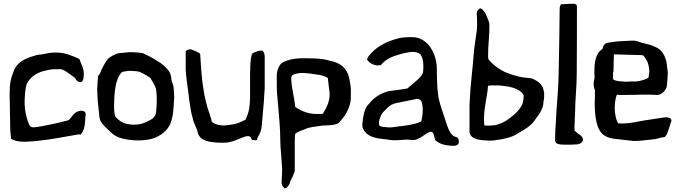

<svg xmlns="http://www.w3.org/2000/svg" viewBox="-20 -767 3669 1035"><path d="M32 -247 33 -200 35 -83C35 -66 36 -48 39 -30L40 -18C56 -9 84 -2 110 -3H118L133 -4C148 -4 166 -6 184 -8C265 -16 327 -30 400 -42H416C428 -57 436 -78 438 -104L442 -154C441 -162 432 -170 423 -170C407 -171 392 -165 384 -157L376 -150L354 -123C351 -121 349 -120 346 -118C314 -110 291 -104 262 -98C235 -93 194 -83 166 -81H155C144 -81 139 -91 135 -101C119 -141 109 -187 114 -248C116 -279 119 -302 125 -316C141 -348 173 -375 223 -386C240 -390 255 -394 278 -394H304C322 -393 339 -380 350 -372C359 -365 374 -355 384 -347C390 -335 399 -324 415 -324C423 -324 430 -337 431 -353C434 -376 430 -399 420 -418C416 -428 412 -437 410 -445C405 -453 383 -460 365 -467C341 -477 315 -484 279 -484C250 -484 227 -478 202 -473C190 -473 174 -470 165 -466C115 -453 69 -430 53 -381C39 -348 32 -318 32 -269Z M504 -289C504 -273 505 -257 506 -239L507 -222L514 -155C515 -148 515 -142 516 -135C521 -104 544 -86 566 -65C582 -48 600 -33 624 -25C683 -5 782 -2 835 -34C863 -49 883 -70 894 -91C901 -106 910 -133 913 -159C916 -187 918 -216 919 -246C919 -258 918 -274 916 -294C915 -305 909 -321 904 -336C904 -355 899 -372 889 -386C873 -406 856 -422 832 -436C819 -444 793 -460 774 -469C763 -472 755 -481 741 -482C723 -484 699 -486 680 -486C663 -484 652 -484 631 -481C625 -481 619 -480 614 -479C595 -472 579 -464 563 -451C547 -432 532 -404 517 -367L509 -358C507 -340 505 -317 504 -289ZM595 -187C595 -203 595 -219 596 -235C599 -304 612 -351 634 -375C636 -376 637 -378 639 -379C643 -380 650 -382 658 -383C674 -387 698 -384 717 -383C719 -383 720 -382 722 -382C740 -380 767 -362 784 -351C788 -349 790 -347 792 -345C801 -328 816 -306 820 -291C824 -273 825 -252 825 -229C825 -208 824 -188 822 -169C819 -131 801 -125 763 -107C727 -90 671 -91 636 -109C626 -115 610 -129 601 -138C597 -154 595 -170 595 -187Z M981 -391C983 -355 990 -307 995 -271C997 -255 999 -243 999 -235C1005 -196 1009 -160 1020 -126C1024 -101 1042 -76 1046 -52C1059 -6 1109 -1 1157 2C1169 2 1182 3 1194 2C1256 1 1317 -56 1334 -23C1334 -11 1344 -11 1359 -11C1364 -11 1367 -13 1367 -22C1368 -24 1370 -27 1371 -29C1381 -45 1389 -67 1391 -88C1395 -134 1399 -181 1403 -227L1404 -248L1407 -292V-311C1408 -323 1406 -330 1407 -341V-460C1407 -475 1403 -490 1392 -495C1371 -494 1351 -486 1338 -477C1337 -470 1333 -457 1332 -450C1332 -443 1329 -422 1329 -409C1329 -395 1329 -383 1328 -373V-237C1327 -217 1326 -198 1323 -180C1319 -159 1312 -140 1304 -122C1282 -112 1260 -99 1231 -96C1214 -93 1197 -90 1177 -91C1163 -92 1151 -95 1140 -99C1135 -102 1125 -106 1121 -113C1120 -123 1117 -132 1114 -139C1113 -141 1112 -144 1112 -147C1076 -242 1066 -349 1059 -476C1052 -486 1025 -495 1012 -500C1001 -504 988 -498 981 -491Z M1472 -335C1472 -318 1472 -293 1473 -268C1475 -248 1477 -229 1478 -212C1483 -149 1491 -79 1491 -10L1492 21L1498 101C1499 114 1500 128 1501 142C1501 158 1500 175 1499 192C1499 199 1498 206 1498 213C1497 227 1504 240 1511 245C1516 255 1532 242 1541 224C1543 219 1545 213 1546 208C1555 191 1564 172 1568 159C1568 156 1568 154 1569 151C1570 101 1568 48 1569 -3C1569 -15 1570 -27 1570 -39C1571 -42 1572 -46 1573 -48C1587 -56 1604 -64 1625 -71C1645 -81 1676 -84 1709 -89C1719 -90 1729 -91 1739 -91C1764 -92 1786 -93 1804 -103C1813 -109 1827 -131 1838 -143C1852 -166 1875 -206 1871 -254C1874 -290 1868 -319 1862 -348C1849 -401 1815 -429 1756 -440C1714 -454 1650 -453 1600 -453C1556 -451 1527 -443 1499 -428C1482 -411 1472 -387 1472 -358ZM1550 -340V-351C1555 -366 1569 -369 1595 -373C1616 -375 1645 -372 1682 -366C1705 -364 1732 -357 1747 -347L1753 -296C1754 -291 1755 -285 1755 -280C1765 -229 1737 -179 1719 -153H1701C1646 -149 1605 -168 1571 -191V-197C1566 -246 1552 -288 1550 -340Z M1933 -95C1933 -82 1937 -69 1947 -57C1970 -29 2005 -22 2048 -17C2069 -17 2082 -9 2117 -11C2140 -11 2168 -17 2192 -13C2198 -12 2204 -12 2210 -12C2256 -16 2300 -81 2316 -47C2323 -32 2321 -11 2333 -6C2351 7 2368 15 2404 18C2408 18 2414 19 2420 19C2437 20 2453 15 2453 0C2455 -14 2450 -24 2440 -29L2433 -30C2400 -42 2389 -98 2376 -134C2365 -170 2345 -217 2341 -263L2338 -290C2336 -312 2336 -350 2335 -371V-393C2335 -467 2301 -530 2252 -555C2232 -565 2219 -567 2190 -567C2145 -567 2115 -559 2074 -543C2039 -529 1997 -502 1972 -470C1967 -465 1959 -454 1959 -445C1973 -424 2002 -412 2022 -415L2033 -416C2037 -420 2040 -424 2043 -427C2064 -448 2090 -462 2141 -476C2171 -483 2205 -493 2230 -483C2260 -477 2265 -427 2261 -384C2260 -352 2212 -324 2176 -290C2142 -284 2110 -280 2077 -276C2040 -267 2004 -247 1980 -220C1974 -212 1968 -206 1962 -200C1944 -179 1936 -135 1933 -95ZM2023 -93V-109C2023 -117 2027 -128 2032 -140C2040 -161 2052 -168 2067 -184C2080 -198 2096 -207 2114 -211C2153 -219 2192 -227 2228 -234C2235 -235 2244 -231 2250 -224C2265 -194 2258 -141 2251 -113C2216 -95 2168 -90 2124 -85C2106 -82 2091 -80 2081 -80C2063 -82 2029 -81 2023 -93Z M2511 -53C2520 -13 2570 -11 2617 -9C2625 -9 2633 -9 2641 -10C2688 -16 2737 -24 2772 -48C2805 -66 2846 -91 2864 -121C2886 -151 2909 -178 2910 -221C2912 -229 2913 -236 2913 -243C2913 -252 2914 -261 2913 -270C2912 -274 2911 -277 2910 -281L2907 -293C2898 -318 2868 -337 2844 -345C2786 -349 2754 -358 2701 -379C2668 -395 2636 -419 2614 -446C2613 -449 2612 -453 2611 -457C2611 -471 2612 -489 2612 -508C2614 -551 2619 -588 2618 -630V-639C2615 -653 2607 -673 2599 -691C2587 -713 2569 -730 2563 -718C2556 -714 2549 -704 2550 -692C2551 -674 2552 -656 2552 -638C2552 -612 2549 -589 2545 -567C2542 -544 2538 -519 2535 -493C2530 -413 2515 -302 2512 -222L2511 -204ZM2589 -123C2589 -192 2605 -234 2611 -305C2615 -306 2630 -306 2638 -307C2638 -307 2649 -306 2649 -306C2653 -306 2657 -307 2661 -307C2666 -306 2672 -306 2677 -306C2727 -301 2781 -292 2802 -255C2802 -254 2802 -253 2803 -252C2803 -247 2802 -242 2802 -237C2802 -203 2781 -180 2767 -164C2755 -151 2741 -140 2726 -129C2708 -114 2685 -102 2656 -94C2650 -92 2641 -91 2632 -91C2629 -91 2627 -90 2624 -90C2612 -90 2601 -90 2591 -91C2590 -100 2589 -110 2589 -123Z M2972 -17C2969 10 2992 13 3030 13C3051 13 3073 13 3094 11C3107 10 3119 0 3123 -11C3123 -22 3116 -33 3108 -39C3097 -45 3087 -54 3077 -63V-84C3077 -91 3077 -98 3078 -106C3078 -123 3079 -139 3080 -156C3080 -230 3089 -291 3089 -372C3090 -507 3090 -641 3090 -733C3090 -741 3083 -747 3071 -747C3062 -747 3045 -746 3004 -744C3000 -738 2997 -730 2997 -722C2996 -607 2994 -477 2991 -353C2990 -278 2979 -185 2977 -118C2975 -85 2972 -47 2972 -17Z M3185 -345C3178 -326 3178 -301 3187 -281C3187 -257 3187 -235 3186 -213C3186 -141 3194 -64 3239 -36C3270 -16 3305 -19 3351 -12L3378 -9C3408 -3 3458 -12 3494 -15C3519 -16 3537 -26 3561 -28C3569 -29 3578 -48 3585 -71C3591 -89 3596 -108 3598 -110C3606 -129 3581 -139 3553 -133C3537 -130 3515 -127 3489 -123C3430 -116 3371 -97 3314 -102C3312 -103 3311 -105 3310 -106C3291 -141 3288 -213 3305 -256C3311 -256 3317 -255 3325 -255C3353 -255 3422 -256 3450 -257C3462 -257 3473 -256 3484 -257C3491 -256 3498 -256 3504 -256C3508 -256 3514 -256 3522 -255C3547 -256 3566 -277 3574 -298C3577 -324 3579 -349 3580 -376C3578 -395 3575 -413 3573 -431C3564 -472 3545 -502 3510 -515C3493 -524 3468 -530 3435 -538C3422 -543 3406 -549 3387 -548C3368 -548 3346 -545 3330 -545C3306 -545 3282 -540 3260 -537C3242 -537 3230 -521 3228 -503C3184 -477 3182 -413 3185 -345ZM3284 -345C3284 -353 3286 -366 3285 -377C3286 -380 3286 -379 3287 -381L3289 -461C3289 -466 3289 -470 3290 -474L3433 -470C3446 -470 3452 -468 3453 -460C3467 -447 3478 -420 3480 -387V-379C3479 -375 3478 -364 3476 -349C3474 -347 3470 -345 3467 -343C3449 -335 3419 -326 3394 -328C3376 -329 3363 -325 3343 -327C3324 -328 3304 -330 3289 -336C3287 -338 3285 -341 3284 -345Z"/></svg>

Font: Vapor
Style: Regular
Weight: 400
Foundry: Cannot Into Space Fonts
Version: Version 0.179